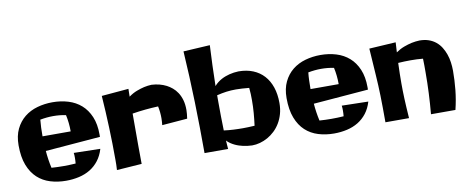

<svg xmlns="http://www.w3.org/2000/svg" viewBox="-64 -1002 3214 1315"><g transform="rotate(-10 1542.5 -345.0)"><path d="M585.9 -229 204.1 -198.2Q206.5 -168 210.9 -138.2Q215.3 -108.4 222.2 -78.1Q265.1 -75.2 305.2 -75.2Q327.1 -75.2 347.7 -75.9Q368.2 -76.7 390.1 -78.1Q391.1 -87.9 391.6 -97.7Q392.1 -107.4 392.1 -117.2Q392.1 -126 391.8 -134.5Q391.6 -143.1 390.1 -151.9L574.2 -147.9Q560.5 -101.6 534.9 -68.4Q509.3 -35.2 474.4 -13.9Q439.5 7.3 396.5 17.1Q353.5 26.9 306.2 26.9Q248 26.9 197 11.2Q146 -4.4 108.2 -39.3Q70.3 -74.2 48.6 -130.4Q26.9 -186.5 26.9 -268.1Q26.9 -334 49.8 -381.3Q72.8 -428.7 111.1 -459.5Q149.4 -490.2 200 -504.6Q250.5 -519 306.2 -519Q364.3 -519 415.3 -503.4Q466.3 -487.8 504.2 -454.6Q542 -421.4 564 -369.6Q585.9 -317.9 585.9 -246.1ZM199.2 -300.8H395Q395 -361.3 382.8 -416Q340.8 -424.8 294.9 -424.8Q250 -424.8 204.1 -416Q201.2 -388.7 200.2 -360.6Q199.2 -332.5 199.2 -300.8Z M1020 -233.9Q1021 -246.1 1022 -258.1Q1022.9 -270 1022.9 -282.2Q1022.9 -324.2 1014.2 -365.2Q968.8 -363.3 924.1 -358.9Q879.4 -354.5 834 -347.2V-250Q834 -186 834 -123.3Q834 -60.5 835 2.9L661.1 15.1Q662.6 -2.9 662.8 -20.5Q663.1 -38.1 663.1 -56.2Q663.1 -169.4 658.9 -280.3Q654.8 -391.1 647 -502.9L835 -519Q835 -505.4 834.5 -491.9Q834 -478.5 834 -464.8Q862.3 -485.4 890.9 -496.1Q919.4 -506.8 942.9 -512.2Q969.7 -518.1 995.1 -519Q1052.7 -516.1 1098.1 -492.7Q1117.2 -482.9 1135.7 -467.5Q1154.3 -452.1 1168.9 -429.9Q1183.6 -407.7 1192.4 -377.7Q1201.2 -347.7 1201.2 -308.1Q1201.2 -294.4 1199.7 -279.5Q1198.2 -264.6 1195.8 -248Z M1836.9 -244.1Q1836.9 -203.1 1827.1 -168.7Q1817.4 -134.3 1800.3 -106Q1783.2 -77.6 1760.5 -56.2Q1737.8 -34.7 1711.7 -20Q1685.5 -5.4 1657.7 2.2Q1629.9 9.8 1603 9.8Q1570.8 8.8 1540 2Q1526.9 -1 1512.5 -5.6Q1498 -10.3 1483.9 -17.1Q1469.7 -23.9 1456.3 -33Q1442.9 -42 1431.6 -54.2Q1432.6 -39.1 1433.6 -24.2Q1434.6 -9.3 1436 4.9H1272Q1272 -170.9 1267.1 -351.1Q1262.2 -531.2 1251 -706.1L1436 -716.8Q1432.1 -647 1429.7 -576.2Q1427.2 -505.4 1425.8 -434.1Q1437 -447.3 1450.2 -457.5Q1463.4 -467.8 1477.8 -475.6Q1492.2 -483.4 1506.6 -488.5Q1521 -493.7 1534.2 -497.1Q1565.4 -504.9 1597.7 -505.9Q1653.8 -505.9 1698.2 -487.8Q1742.7 -469.7 1773.4 -436Q1804.2 -402.3 1820.6 -353.8Q1836.9 -305.2 1836.9 -244.1ZM1425.8 -323.2Q1425.8 -272.9 1426.5 -223.4Q1427.2 -173.8 1428.7 -125Q1447.3 -122.6 1463.6 -121.1Q1480 -119.6 1495.8 -118.9Q1511.7 -118.2 1527.3 -117.7Q1543 -117.2 1560.1 -117.2Q1595.2 -117.2 1642.1 -120.1Q1647.9 -164.1 1651.4 -207.3Q1654.8 -250.5 1654.8 -294.9Q1654.8 -316.9 1654.1 -338.1Q1653.3 -359.4 1650.9 -381.8Q1624.5 -384.3 1602.1 -385.7Q1579.6 -387.2 1559.1 -387.2Q1524.4 -387.2 1492.9 -383.1Q1461.4 -378.9 1425.8 -370.1Z M2449.7 -229 2067.9 -198.2Q2070.3 -168 2074.7 -138.2Q2079.1 -108.4 2085.9 -78.1Q2128.9 -75.2 2168.9 -75.2Q2190.9 -75.2 2211.4 -75.9Q2231.9 -76.7 2253.9 -78.1Q2254.9 -87.9 2255.4 -97.7Q2255.9 -107.4 2255.9 -117.2Q2255.9 -126 2255.6 -134.5Q2255.4 -143.1 2253.9 -151.9L2438 -147.9Q2424.3 -101.6 2398.7 -68.4Q2373 -35.2 2338.1 -13.9Q2303.2 7.3 2260.3 17.1Q2217.3 26.9 2169.9 26.9Q2111.8 26.9 2060.8 11.2Q2009.8 -4.4 1971.9 -39.3Q1934.1 -74.2 1912.4 -130.4Q1890.6 -186.5 1890.6 -268.1Q1890.6 -334 1913.6 -381.3Q1936.5 -428.7 1974.9 -459.5Q2013.2 -490.2 2063.7 -504.6Q2114.3 -519 2169.9 -519Q2228 -519 2279.1 -503.4Q2330.1 -487.8 2367.9 -454.6Q2405.8 -421.4 2427.7 -369.6Q2449.7 -317.9 2449.7 -246.1ZM2063 -300.8H2258.8Q2258.8 -361.3 2246.6 -416Q2204.6 -424.8 2158.7 -424.8Q2113.8 -424.8 2067.9 -416Q2064.9 -388.7 2064 -360.6Q2063 -332.5 2063 -300.8Z M3045.9 -254.9Q3045.9 -189.9 3039.1 -122.6Q3032.2 -55.2 3015.6 12.2H2845.7Q2852.1 -60.5 2855.5 -131.6Q2858.9 -202.6 2858.9 -274.9Q2858.9 -299.3 2858.9 -323.5Q2858.9 -347.7 2857.9 -372.1Q2835.9 -374.5 2814.5 -375.2Q2793 -376 2771 -376Q2729.5 -376 2685.5 -373Q2684.1 -333 2683.3 -298.8Q2682.6 -264.6 2682.6 -231Q2682.6 -206.1 2683.1 -180.4Q2683.6 -154.8 2684.8 -125.5Q2686 -96.2 2688 -62.3Q2689.9 -28.3 2692.9 12.2H2528.8Q2528.8 -46.4 2528.3 -91.3Q2527.8 -136.2 2526.9 -174.1Q2525.9 -211.9 2524.2 -246.3Q2522.5 -280.8 2520 -318.6Q2517.6 -356.4 2514.6 -401.1Q2511.7 -445.8 2507.8 -503.9L2692.9 -515.1L2689 -445.8Q2716.8 -465.3 2746.1 -476.1Q2775.4 -486.8 2799.8 -492.2Q2828.1 -498 2855 -499Q2890.6 -499 2918.7 -489.3Q2946.8 -479.5 2968 -462.2Q2989.3 -444.8 3003.9 -421.4Q3018.6 -397.9 3028.1 -370.8Q3037.6 -343.8 3041.7 -314Q3045.9 -284.2 3045.9 -254.9Z"/></g></svg>

Font: Galindo
Style: Regular
Weight: 400
Version: Version 1.000